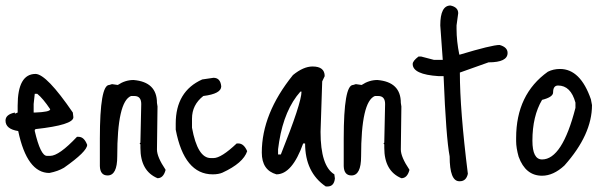

<svg xmlns="http://www.w3.org/2000/svg" viewBox="-20 -627 2191 696"><path d="M109 -359Q149 -358 244 -219L246 -202Q246 -174 109 -159L106 -156V-152Q127 -62 150 -62H162Q194 -62 259 -131H265Q285 -131 296 -102Q296 -78 212 -19Q190 -6 159 0Q78 0 46 -152Q0 -159 0 -190Q0 -212 34 -219V-215L44 -219V-244Q44 -359 109 -359ZM115 -287H106L102 -250V-219H106Q162 -221 162 -231Q136 -270 115 -287Z M464 -337Q549 -330 549 -254L551 -241L549 -85Q549 -58 580 -12V-10Q572 19 551 19Q489 -7 489 -91V-104L486 -106L489 -110V-112L492 -250Q492 -279 467 -279H455Q405 -259 405 -60Q405 9 370 9Q343 9 342 -25V-125Q342 -319 376 -319L386 -322L407 -319Q434 -337 464 -337Z M713 -339 754 -345Q779 -345 782 -314Q782 -287 717 -279Q676 -247 676 -197V-164Q696 -54 744 -54H754Q782 -54 838 -107H844Q864 -107 876 -79Q862 -36 786 -1Q772 5 751 5Q648 5 617 -157V-179Q617 -296 713 -339Z M1113 -386Q1157 -386 1157 -351L1148 -332L1142 -149Q1142 -25 1192 5L1194 20Q1191 49 1167 49H1161Q1086 -2 1086 -107H1079Q1039 5 982 5Q929 -10 929 -74Q929 -215 1042 -355Q1080 -386 1113 -386ZM992 -114 988 -86V-67H998Q1073 -254 1073 -295H1069Q1011 -230 992 -114Z M1348 -337Q1433 -330 1433 -254L1435 -241L1433 -85Q1433 -58 1464 -12V-10Q1456 19 1435 19Q1373 -7 1373 -91V-104L1370 -106L1373 -110V-112L1376 -250Q1376 -279 1351 -279H1339Q1289 -259 1289 -60Q1289 9 1254 9Q1227 9 1226 -25V-125Q1226 -319 1260 -319L1270 -322L1291 -319Q1318 -337 1348 -337Z M1613 -607Q1641 -601 1641 -579L1635 -535V-522Q1635 -478 1645 -429H1647Q1763 -464 1791 -464Q1820 -456 1820 -435Q1820 -401 1751 -401L1647 -364Q1647 -229 1676 3Q1670 30 1647 30H1645Q1610 30 1610 -60Q1597 -127 1588 -351H1570Q1476 -357 1476 -395Q1476 -406 1497 -422H1507L1553 -410H1585L1576 -535Q1576 -607 1613 -607Z M2010 -377Q2084 -377 2122 -267L2126 -246Q2126 -139 2026 -27Q1986 10 1945 10Q1885 10 1860 -59Q1851 -91 1851 -115V-127Q1851 -285 1966 -367Q1986 -377 2010 -377ZM1910 -117Q1910 -49 1945 -49Q2018 -49 2066 -236V-255Q2049 -317 2003 -317Q1985 -317 1985 -292Q1985 -275 1945 -265Q1910 -206 1910 -117Z"/></svg>

Font: Just Me Again Down Here
Style: Regular
Weight: 400
Designer: Kimberly Geswein
Foundry: Kimberly Geswein
Version: Version 1.002 2007